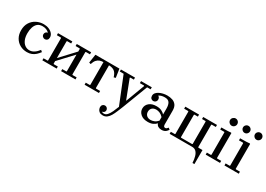

<svg xmlns="http://www.w3.org/2000/svg" viewBox="0 -1637 3943 2846"><g transform="rotate(30 1971.5 -213.5)"><path d="M282 10Q217 10 163.5 -19Q110 -48 78.5 -102Q47 -156 47 -229Q47 -307 81 -361.5Q115 -416 172 -445.5Q229 -475 296 -475Q344 -475 384 -458.5Q424 -442 448 -413.5Q472 -385 472 -348Q472 -321 456.5 -305Q441 -289 418 -289Q396 -289 379.5 -304.5Q363 -320 363 -343Q363 -360 373 -375Q383 -390 409 -396Q389 -417 360.5 -428.5Q332 -440 296 -440Q243 -440 211.5 -413.5Q180 -387 165 -341Q150 -295 150 -238Q150 -173 169.5 -127Q189 -81 223 -56.5Q257 -32 299 -32Q342 -32 380 -57Q418 -82 450 -125L477 -102Q453 -69 425.5 -44Q398 -19 363 -4.5Q328 10 282 10Z M713 -41 719 -35H788V0H543V-35H612L618 -41V-423L612 -430H543V-465H788V-430H719L713 -423ZM1034 -41 1040 -35H1110V0H864V-35H933L939 -41V-423L933 -430H864V-465H1110V-430H1040L1034 -423ZM939 -327 713 -85V-137L939 -379Z M1345 -430Q1309 -430 1280 -420Q1251 -410 1228.5 -384.5Q1206 -359 1191 -310L1161 -319L1183 -465H1594L1616 -319L1585 -310Q1564 -380 1527 -405Q1490 -430 1429 -430ZM1436 -446V-41L1442 -35H1512V0H1266V-35H1335L1341 -41V-446Z M1871 29 1686 -430H1620V-465H1861V-430H1800L1794 -423L1916 -106H1921L2040 -423L2034 -430H1964V-465H2148V-430H2088L1924 0ZM1726 260Q1688 260 1667 244.5Q1646 229 1638 208Q1630 187 1630 172Q1630 147 1645.5 131Q1661 115 1683 115Q1705 115 1720.5 130.5Q1736 146 1736 168Q1736 190 1720.5 203.5Q1705 217 1683 217Q1670 217 1660.5 210.5Q1651 204 1645.5 194Q1640 184 1640 172H1670Q1670 183 1675 196.5Q1680 210 1692.5 219.5Q1705 229 1727 229Q1759 229 1784 200.5Q1809 172 1830.5 126Q1852 80 1871 29L1924 0Q1904 49 1885 95.5Q1866 142 1844.5 179Q1823 216 1794 238Q1765 260 1726 260Z M2586 10Q2552 10 2528 -4Q2504 -18 2494 -48V-301Q2494 -363 2472 -398Q2450 -433 2392 -433Q2363 -433 2338.5 -427Q2314 -421 2292 -406Q2308 -397 2315 -383.5Q2322 -370 2322 -353Q2322 -330 2306 -314.5Q2290 -299 2267 -299Q2244 -299 2228.5 -315Q2213 -331 2213 -359Q2213 -387 2230 -408Q2247 -429 2276 -444Q2305 -459 2340 -467Q2375 -475 2410 -475Q2459 -475 2499.5 -461Q2540 -447 2564.5 -413Q2589 -379 2589 -316V-83Q2589 -69 2595.5 -55.5Q2602 -42 2621 -42Q2634 -42 2644.5 -51Q2655 -60 2665 -73L2692 -50Q2680 -33 2665.5 -19Q2651 -5 2631.5 2.5Q2612 10 2586 10ZM2351 10Q2272 10 2227.5 -29Q2183 -68 2183 -124Q2183 -181 2227.5 -219.5Q2272 -258 2351 -258Q2403 -258 2438 -241Q2473 -224 2494 -200V-154Q2465 -186 2433.5 -199Q2402 -212 2374 -212Q2329 -212 2303.5 -188Q2278 -164 2278 -124Q2278 -85 2303.5 -60.5Q2329 -36 2374 -36Q2402 -36 2433.5 -48.5Q2465 -61 2494 -93V-48Q2473 -24 2438 -7Q2403 10 2351 10Z M2722 0V-35H2791L2797 -41V-423L2791 -430H2722V-465H2957V-430H2898L2892 -423V-41L2898 -35H3087L3093 -41V-423L3087 -430H3028V-465H3264V-430H3194L3188 -423V-41L3194 -35H3264V205H3231Q3228 144 3214.5 97.5Q3201 51 3175 25.5Q3149 0 3107 0Z M3339 0V-35H3408L3414 -41V-423L3408 -430H3339V-465Q3365 -465 3393 -465.5Q3421 -466 3449 -467Q3477 -468 3503 -471L3509 -465V-41L3515 -35H3584V0ZM3457 -563Q3433 -563 3414 -581.5Q3395 -600 3395 -625Q3395 -651 3414 -669Q3433 -687 3457 -687Q3483 -687 3501 -669Q3519 -651 3519 -625Q3519 -600 3501 -581.5Q3483 -563 3457 -563Z M3836 -35H3905V0H3660V-35H3729L3735 -41V-423L3729 -430H3660V-465Q3686 -465 3714 -465.5Q3742 -466 3770 -467Q3798 -468 3824 -471L3830 -465V-41ZM3880 -567Q3856 -567 3838 -585Q3820 -603 3820 -627Q3820 -652 3838 -669.5Q3856 -687 3880 -687Q3905 -687 3922.5 -669.5Q3940 -652 3940 -627Q3940 -603 3922.5 -585Q3905 -567 3880 -567ZM3676 -567Q3652 -567 3634 -585Q3616 -603 3616 -627Q3616 -652 3634 -669.5Q3652 -687 3676 -687Q3701 -687 3718.5 -669.5Q3736 -652 3736 -627Q3736 -603 3718.5 -585Q3701 -567 3676 -567Z"/></g></svg>

Font: Brygada 1918 Medium
Style: Regular
Weight: 500
Designer: Mateusz Machalski | Borys Kosmynka | Przemek Hoffer
Foundry: NIEPODLEGLA 2018
Version: Version 3.006